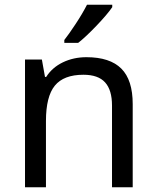

<svg xmlns="http://www.w3.org/2000/svg" viewBox="-20 -786 658 806"><path d="M450.2 0V-342.8Q450.2 -408.2 421.1 -440.2Q392.1 -472.2 330.1 -472.2Q247.6 -472.2 210.2 -426.5Q172.9 -380.9 172.9 -277.8V0H85V-536.1H155.8L168.9 -462.9H173.8Q198.7 -502.4 243.7 -524.2Q288.6 -545.9 342.8 -545.9Q441.4 -545.9 489.3 -498Q537.1 -450.2 537.1 -349.1V0ZM250 -618.2Q268.6 -641.6 297.1 -684.8Q325.7 -728 345.2 -766.1H451.2V-755.9Q429.7 -724.6 384.3 -677.2Q338.9 -629.9 308.1 -606H250Z"/></svg>

Font: NotoPenekeko
Style: Regular
Weight: 400
Designer: Monotype Design team
Foundry: Monotype Imaging Inc.
Version: Version 1.04